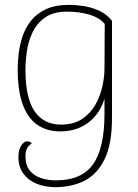

<svg xmlns="http://www.w3.org/2000/svg" viewBox="-20 -532 569 792"><path d="M208 240Q167 240 132.5 226.5Q98 213 77 185Q56 157 56 116Q56 86 67.5 68.5Q79 51 92 51Q105 51 111 60Q97 68 91 81.5Q85 95 85 113Q85 149 102.5 171Q120 193 149 202.5Q178 212 210 212Q317 212 364 145.5Q411 79 411 -62Q411 -76 411 -92Q411 -108 411 -125Q392 -62 344 -26Q296 10 229 10Q173 10 133.5 -17.5Q94 -45 73.5 -102Q53 -159 53 -247Q53 -275 57 -310Q61 -345 72.5 -380.5Q84 -416 107.5 -446Q131 -476 169.5 -494Q208 -512 266 -512Q290 -512 322 -507.5Q354 -503 386.5 -489Q419 -475 442 -446V-46Q442 62 411.5 124.5Q381 187 328.5 213.5Q276 240 208 240ZM231 -18Q284 -18 319 -41.5Q354 -65 374 -101Q394 -137 402.5 -176.5Q411 -216 411 -247L412 -433Q391 -459 349 -471.5Q307 -484 257 -484Q200 -484 165.5 -459.5Q131 -435 113.5 -397Q96 -359 90.5 -318.5Q85 -278 85 -245Q85 -127 123 -72.5Q161 -18 231 -18Z"/></svg>

Font: Arima Thin Thin
Style: Regular
Weight: 250
Version: Version 1.100